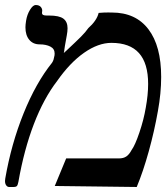

<svg xmlns="http://www.w3.org/2000/svg" viewBox="-30 -742 663 766"><path d="M515.5 4 188.5 0 234 -110H444.5Q462.5 -110 474 -117.8Q485.5 -125.5 495 -143.5Q509 -162.5 526.2 -213.5Q543.5 -264.5 551.5 -312Q561 -364 561 -407Q561 -489.5 524.5 -530.2Q488 -571 414.5 -571Q362 -571 305.5 -531.5Q249 -492 198 -419Q144.5 -349.5 105.2 -247.2Q66 -145 43.5 -17Q41 -4 37.5 0Q34 4 23.5 4H6.5Q-0.5 4 -5.2 -2.5Q-10 -9 -10 -20Q-10 -23 -9 -30Q15 -168 64 -289.5Q113 -411 177.5 -491.5Q181.5 -497.5 183.5 -503.8Q185.5 -510 187.5 -521Q188 -523.5 188 -528.5Q188 -547.5 170.8 -556.2Q153.5 -565 128 -565Q102 -565 86.8 -583.2Q71.5 -601.5 71.5 -633Q71.5 -643 74 -659Q78 -684 89.8 -703Q101.5 -722 112.5 -722Q126.5 -722 133.2 -713.8Q140 -705.5 138 -695Q137.5 -693.5 137.5 -691Q137.5 -685 142 -682.5Q146.5 -680 157 -680H166Q206.5 -680 223 -667.5Q239.5 -655 239.5 -629.5Q239.5 -617 236.5 -601L229 -559Q228.5 -556 227 -545.5Q226.5 -538 224.5 -530.5L236 -541Q274.5 -577 293 -595.5Q311.5 -614 322.5 -630Q338 -643.5 349 -659.2Q360 -675 363.5 -690.5Q388 -692.5 401.5 -692.2Q415 -692 416.5 -692Q511.5 -692 562.2 -625.2Q613 -558.5 613 -435Q613 -370.5 600 -299Q586 -219.5 563.5 -138.2Q541 -57 515.5 4Z"/></svg>

Font: JuliaMono SemiBoldItalic
Style: Regular
Weight: 600
Italic angle: -9°
Monospace: yes
Designer: cormullion
Foundry: corm
Version: Version 0.049; ttfautohint (v1.8.4)